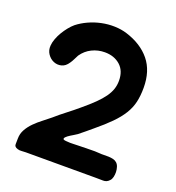

<svg xmlns="http://www.w3.org/2000/svg" viewBox="-130 -740 846 923"><g transform="rotate(20 292.5 -278.5)"><path d="M158 -401Q143 -378 122.5 -373Q102 -368 83 -376Q64 -384 51.5 -402.5Q39 -421 41 -445Q42 -461 49 -480Q56 -499 66.5 -516.5Q77 -534 89.5 -549.5Q102 -565 115 -576Q139 -595 169.5 -609Q200 -623 233.5 -630Q267 -637 300.5 -636Q334 -635 363 -626Q443 -601 487 -547Q531 -493 531 -407Q531 -366 523.5 -333.5Q516 -301 497.5 -271Q479 -241 448.5 -210Q418 -179 373 -142Q358 -129 342 -116Q326 -103 310 -90Q305 -86 291 -78Q277 -70 266 -62Q255 -54 253 -47Q251 -40 269 -39Q291 -37 304 -38Q317 -39 339 -39Q365 -39 390 -40Q415 -41 440 -39Q450 -38 462 -38.5Q474 -39 486 -38.5Q498 -38 509 -35.5Q520 -33 528 -26Q536 -19 540 -7Q544 5 544.5 18.5Q545 32 542 44.5Q539 57 532 64Q519 79 500 78.5Q481 78 464 78H105Q95 78 83.5 79Q72 80 63 77Q45 72 45.5 58Q46 44 46 29Q46 4 58 -17.5Q70 -39 88.5 -57.5Q107 -76 128 -92Q149 -108 167 -123Q193 -146 223 -169Q253 -192 280 -215Q315 -244 339.5 -268Q364 -292 379 -313Q394 -334 401 -354.5Q408 -375 408 -398Q408 -449 377 -476.5Q346 -504 298 -504Q263 -504 232.5 -489Q202 -474 182 -445Q176 -434 170.5 -422.5Q165 -411 158 -401Z"/></g></svg>

Font: BM JUA 
Style: Regular
Weight: 400
Designer: BONGJIN KIM, JAEHYUN KEUM, JUHEE TAE
Foundry: WOOWA BROTHERS Corporation.
Version: Version 1.000